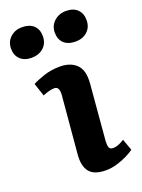

<svg xmlns="http://www.w3.org/2000/svg" viewBox="-189 -833 679 915"><g transform="rotate(-20 150.5 -375.5)"><path d="M110 -398Q112 -438 87 -438Q64 -438 28 -423L6 -489Q26 -500 64 -513Q102 -526 147 -526Q200 -526 230.5 -496.5Q261 -467 255 -399L231 -117Q230 -96 234 -85Q238 -74 255 -74Q279 -74 311 -95L332 -37Q319 -27 295 -15Q271 -3 242.5 5.5Q214 14 186 14Q126 14 102.5 -16Q79 -46 84 -103ZM180 -686Q180 -720 204.5 -742.5Q229 -765 265 -765Q302 -765 322.5 -745Q343 -725 343 -691Q343 -655 319.5 -633.5Q296 -612 260 -612Q222 -612 201 -631.5Q180 -651 180 -686ZM-42 -685Q-42 -720 -18 -742Q6 -764 41 -764Q79 -764 100 -744.5Q121 -725 121 -690Q121 -654 97 -632.5Q73 -611 36 -611Q0 -611 -21 -631Q-42 -651 -42 -685Z"/></g></svg>

Font: Literata 12pt
Style: Bold Italic
Weight: 700
Italic angle: -2°
Designer: Latin by Veronika Burian and Jose Scaglione. Greek by Irene Vlachou. Cyrillic by Vera Evstafieva
Foundry: TypeTogether
Version: Version 3.002